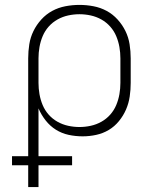

<svg xmlns="http://www.w3.org/2000/svg" viewBox="-20 -548 640 783"><path d="M95 215V126H29V89H95V-310Q95 -339 99.5 -367.5Q104 -396 116.5 -421.5Q129 -447 148.5 -468.5Q168 -490 193 -503.5Q218 -517 246.5 -522.5Q275 -528 304 -528Q333 -528 361.5 -522.5Q390 -517 415 -503.5Q440 -490 459.5 -468.5Q479 -447 491.5 -421.5Q504 -396 508.5 -367.5Q513 -339 513 -310V-210Q513 -182 509 -154.5Q505 -127 494 -101.5Q483 -76 465 -54Q447 -32 423.5 -18Q400 -4 372.5 2Q345 8 317 8Q288 8 260 2Q232 -4 208 -19Q184 -34 166 -57Q148 -80 137 -106V89H274V126H137V215ZM304 -30Q327 -30 350 -35Q373 -40 393.5 -51.5Q414 -63 429.5 -80.5Q445 -98 454 -119.5Q463 -141 467 -164Q471 -187 471 -210V-310Q471 -333 467 -356Q463 -379 454 -400.5Q445 -422 429.5 -439.5Q414 -457 393.5 -468.5Q373 -480 350 -485Q327 -490 304 -490Q281 -490 258 -485Q235 -480 214.5 -468.5Q194 -457 178.5 -439.5Q163 -422 154 -400.5Q145 -379 141 -356Q137 -333 137 -310V-210Q137 -187 141 -164Q145 -141 154 -119.5Q163 -98 178.5 -80.5Q194 -63 214.5 -51.5Q235 -40 258 -35Q281 -30 304 -30Z"/></svg>

Font: Iosevka Extralight Extended
Style: Regular
Weight: 200
Width: 7
Monospace: yes
Designer: Belleve Invis
Foundry: Belleve Invis
Version: Version 32.5.0; ttfautohint (v1.8.4)